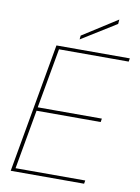

<svg xmlns="http://www.w3.org/2000/svg" viewBox="-97 -959 748 1023"><g transform="rotate(10 277.5 -447.0)"><path d="M34 0 158 -700H555L552 -682H175L117 -358H464L461 -339H114L57 -18H434L431 0ZM274 -753 276 -774 464 -894 462 -870Z"/></g></svg>

Font: DM Sans 20pt Thin
Style: Italic
Weight: 250
Italic angle: -10°
Version: Version 4.004;gftools[0.9.30]